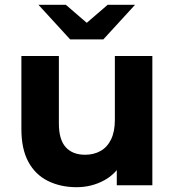

<svg xmlns="http://www.w3.org/2000/svg" viewBox="-20 -771 727 799"><path d="M299 8Q232 8 179.5 -18Q127 -44 98 -97.5Q69 -151 69 -234V-538H225V-257Q225 -190 253.5 -158.5Q282 -127 334 -127Q370 -127 398 -142.5Q426 -158 442 -190.5Q458 -223 458 -272V-538H614V0H466V-148L493 -105Q466 -49 413.5 -20.5Q361 8 299 8ZM272 -607 140 -751H254L392 -632H290L428 -751H542L410 -607Z"/></svg>

Font: MOST Montserrat
Style: Bold
Weight: 700
Designer: Julieta Ulanovsky
Foundry: Julieta Ulanovsky
Version: Version 8.000;March 11, 2024;FontCreator 15.0.0.2926 64-bit